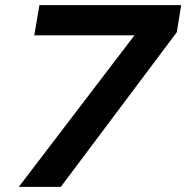

<svg xmlns="http://www.w3.org/2000/svg" viewBox="-20 -725 723 745"><path d="M53 0 540 -638 543 -588H113L133 -705H683L666 -600L216 0Z"/></svg>

Font: Nunito Sans 7pt SemiExpanded
Style: Bold Italic
Weight: 700
Width: 6
Italic angle: -9°
Designer: Vernon Adams
Foundry: Vernon Adams
Version: Version 3.101;gftools[0.9.27]